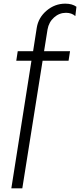

<svg xmlns="http://www.w3.org/2000/svg" viewBox="-20 -780 458 1050"><path d="M341 -710Q304 -710 275.5 -684.5Q247 -659 240 -619L221 -500H363L355 -448H213L102 250H42L152 -448H69L77 -500H161L181 -628Q190 -684 235 -722Q280 -760 337 -760Q375 -760 398 -743L392 -692Q372 -710 341 -710Z"/></svg>

Font: Oakes Grotesk Light
Style: Italic
Weight: 300
Italic angle: -8°
Designer: Samuel Oakes
Foundry: Samuel Oakes
Version: Version 1.000;PS 001.000;hotconv 1.0.88;makeotf.lib2.5.64775